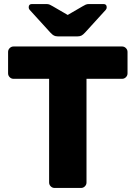

<svg xmlns="http://www.w3.org/2000/svg" viewBox="-20 -930 671 950"><path d="M20 0ZM611 -673V-567Q611 -556 603 -548Q595 -540 584 -540H408V-27Q408 -16 400 -8Q392 0 381 0H250Q239 0 231 -8Q223 -16 223 -27V-540H47Q36 -540 28 -548Q20 -556 20 -567V-673Q20 -684 28 -692Q36 -700 47 -700H584Q595 -700 603 -692Q611 -684 611 -673ZM229 -769 127 -881Q122 -886 122 -894Q122 -910 138 -910H210Q219 -910 226 -907Q233 -904 241 -899L315 -856L389 -899Q397 -904 404 -907Q411 -910 420 -910H492Q508 -910 508 -894Q508 -886 503 -881L401 -769Q391 -758 383 -754Q375 -750 364 -750H266Q255 -750 247 -754Q239 -758 229 -769Z"/></svg>

Font: Hezaedrus
Style: Bold
Weight: 700
Designer: Hubert & Fischer
Foundry: Hubert & Fischer
Version: Version 1.10;September 3, 2019;FontCreator 11.5.0.2425 64-bi